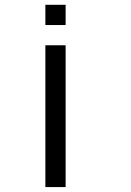

<svg xmlns="http://www.w3.org/2000/svg" viewBox="-20 -853 540 790"><path d="M166.7 -83.3V-666.7H250V-83.3ZM166.7 -750V-833.3H250V-750Z"/></svg>

Font: GalmuriMono11 Regular
Style: Regular
Weight: 400
Designer: Lee Minseo (quiple)
Version: Version 2.399;hotconv 1.1.1;makeotfexe 2.6.0 DEVELOPMENT